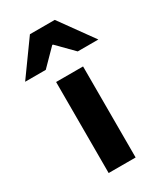

<svg xmlns="http://www.w3.org/2000/svg" viewBox="-250 -830 777 906"><g transform="rotate(-30 138.5 -376.5)"><path d="M64.6 0V-496H211.5V0ZM-61.4 -570 70.3 -753H205.7L337.5 -570H225.1L140 -656.3H136L51 -570Z"/></g></svg>

Font: Source Sans 3 VF
Style: Regular
Weight: 200
Designer: Paul D. Hunt
Foundry: Adobe
Version: Version 3.046;hotconv 1.0.118;makeotfexe 2.5.65603